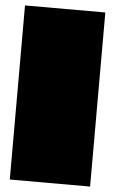

<svg xmlns="http://www.w3.org/2000/svg" viewBox="-54 -787 493 824"><g transform="rotate(5 193.0 -375.0)"><path d="M20 0Q20 -80 20 -159.5Q20 -239 20 -318.5Q20 -398 20 -477Q20 -545 20 -613.5Q20 -682 20 -750H366Q366 -708 366 -666.5Q366 -625 366 -583Q366 -438 366 -292Q366 -146 366 0Z"/></g></svg>

Font: Climate Crisis
Style: Regular
Weight: 400
Version: Version 1.003